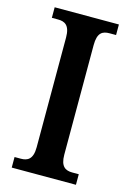

<svg xmlns="http://www.w3.org/2000/svg" viewBox="-111 -770 561 826"><g transform="rotate(15 169.5 -357.0)"><path d="M27 0H313V-47H284C254 -47 231 -59 231 -112V-600C231 -656 253 -667 284 -667H313V-714H27V-667H55C84 -667 108 -656 108 -601V-112C108 -58 84 -47 55 -47H27Z"/></g></svg>

Font: Noto Serif Bengali Condensed SemiBold
Style: Regular
Weight: 600
Width: 3
Designer: Juan Bruce, Universal Thirst, Indian Type Foundry and the Monotype Design Team.
Foundry: Monotype Imaging Inc.
Version: Version 2.003